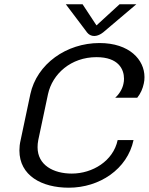

<svg xmlns="http://www.w3.org/2000/svg" viewBox="-20 -870 702 907"><path d="M435.8 -750 370 -850H290.8L388.3 -720.8C388.3 -720.8 400 -700 425 -700C450 -700 471.7 -720.8 471.7 -720.8L624.2 -850H545ZM450 -666.7C294.2 -666.7 154.2 -568.3 123.3 -425L77.5 -208.3C73.3 -190.8 71.7 -174.2 71.7 -159.2C71.7 -40.8 176.7 16.7 305 16.7C450 16.7 581.7 -70.8 610.8 -208.3H535.8C515 -109.2 416.7 -50 319.2 -50C232.5 -50 157.5 -90 157.5 -174.2C157.5 -185 158.3 -196.7 160.8 -208.3L206.7 -425C227.5 -520.8 315 -600 435.8 -600C540 -600 565.8 -542.5 565.8 -498.3C565.8 -490 565 -481.7 563.3 -475C559.2 -453.3 545.8 -427.5 524.2 -408.3H628.3C645 -429.2 654.2 -451.7 659.2 -475C661.7 -485 662.5 -495.8 662.5 -505.8C662.5 -587.5 591.7 -666.7 450 -666.7Z"/></svg>

Font: BoonHome
Style: Book Oblique
Weight: 400
Italic angle: -12°
Designer: Sungsit Sawaiwan
Foundry: Sungsit Sawaiwan
Version: Version 0.2